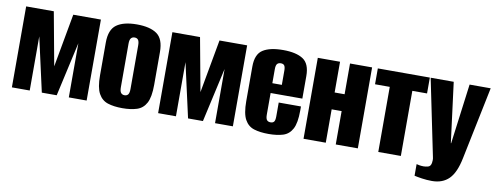

<svg xmlns="http://www.w3.org/2000/svg" viewBox="-55 -773 2980 1156"><g transform="rotate(10 1434.5 -194.5)"><path d="M29 0V-495H198L258 -169L317 -495H486V0H377V-331L303 0H212L138 -331V0Z M705 8Q653 8 616 -4Q579 -16 559 -52.5Q539 -89 539 -163V-364Q539 -443 581.5 -473.5Q624 -504 705 -504Q786 -504 828 -474Q870 -444 870 -364V-164Q870 -89 850.5 -52.5Q831 -16 794 -4Q757 8 705 8ZM705 -71Q719 -71 726.5 -80.5Q734 -90 734 -115V-381Q734 -404 727 -414Q720 -424 705 -424Q691 -424 683 -414.5Q675 -405 675 -381V-115Q675 -90 683 -80.5Q691 -71 705 -71Z M923 0V-495H1092L1152 -169L1211 -495H1380V0H1271V-331L1197 0H1106L1032 -331V0Z M1599 8Q1547 8 1510 -3.5Q1473 -15 1453 -51.5Q1433 -88 1433 -163V-375Q1433 -450 1475.5 -477.5Q1518 -505 1599 -505Q1679 -505 1721 -477.5Q1763 -450 1763 -375V-237H1569V-105Q1569 -81 1576.5 -72Q1584 -63 1599 -63Q1614 -63 1620.5 -72Q1627 -81 1627 -105V-189H1763V-164Q1763 -88 1743.5 -51.5Q1724 -15 1687.5 -3.5Q1651 8 1599 8ZM1569 -297H1627V-383Q1627 -406 1620.5 -415Q1614 -424 1599 -424Q1584 -424 1576.5 -415Q1569 -406 1569 -383Z M1812 0V-495H1948V-307H2009V-495H2144V0H2009V-204H1948V0Z M2269 0V-398H2179V-495H2497V-398H2407V0Z M2617 116Q2586 116 2556 111.5Q2526 107 2509 103V32Q2516 34 2527.5 36Q2539 38 2553 38Q2565 38 2580 34Q2595 30 2599 9Q2600 1 2600.5 -8Q2601 -17 2598 -29L2502 -495H2643L2690 -128H2692L2740 -495H2869L2778 -53Q2760 38 2721 77Q2682 116 2617 116Z"/></g></svg>

Font: Alumni Sans ExtraBold
Style: Regular
Weight: 800
Designer: Robert E. Leuschke
Foundry: Robert E. Leuschke
Version: Version 1.018